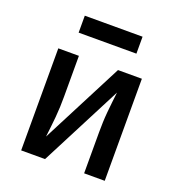

<svg xmlns="http://www.w3.org/2000/svg" viewBox="-131 -830 863 937"><g transform="rotate(20 300.0 -362.0)"><path d="M83 0V-530H190V-318Q190 -291 189 -264.5Q188 -238 185.5 -211Q183 -184 180 -157.5Q177 -131 174 -105L393 -530H517V0H410V-212Q410 -239 411 -265.5Q412 -292 414.5 -319Q417 -346 420 -372.5Q423 -399 426 -425L207 0ZM150 -636V-724H450V-636Z"/></g></svg>

Font: Iosevka Curly SmBdEx
Style: Regular
Weight: 600
Width: 7
Monospace: yes
Designer: Belleve Invis
Foundry: Belleve Invis
Version: Version 11.1.0; ttfautohint (v1.8.3)